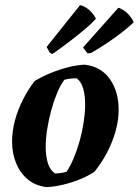

<svg xmlns="http://www.w3.org/2000/svg" viewBox="-20 -725 544 753"><path d="M163.4 8.9Q119.9 3.9 89.8 -20.8Q59.8 -45.4 43.6 -84Q27.4 -122.6 27.4 -169.9Q27.4 -210 38.5 -252.1Q49.6 -294.2 70 -334.2Q90.3 -374.2 115.7 -407Q145.3 -425 178.9 -438.7Q212.5 -452.4 246.9 -461.2Q281.4 -469.9 311.3 -471.5Q376.5 -464.1 411.3 -414.3Q446.1 -364.6 445.2 -291.7Q445.2 -252.1 432.9 -209.1Q420.6 -166 399 -125.2Q377.5 -84.5 350.1 -51.1Q325.3 -34.7 293.2 -21.7Q261 -8.8 227.6 -0.7Q194.2 7.3 163.4 8.9ZM195.6 -44.7Q207.5 -44.7 220.1 -46.7Q232.7 -48.7 241 -51.3Q255.2 -72.2 268.3 -103Q281.4 -133.8 291.7 -169.8Q302 -205.8 307.7 -242.5Q313.4 -279.2 313.9 -311Q314.4 -348.4 306.7 -376.2Q299 -403.9 281.1 -418Q267.7 -418 255 -416.5Q242.4 -415 232.2 -412Q217 -391.6 203.9 -360.1Q190.8 -328.5 180.7 -291.6Q170.7 -254.6 165 -217.9Q159.2 -181.1 159.2 -148.8Q159.2 -112.9 167.7 -85.4Q176.2 -57.8 195.6 -44.7ZM185.8 -513.4Q181.8 -514.5 178.5 -516.7Q175.3 -518.8 173.8 -520.5L163 -541L293.6 -704.5Q298.6 -705 308 -700.2Q317.4 -695.4 326.2 -689.1Q336.1 -680.8 343.5 -671.7Q350.8 -662.7 356.1 -651.5Q354.6 -649.1 343.5 -638Q332.3 -627 311.4 -609.2Q290.5 -591.5 259.2 -567.2Q227.9 -542.9 185.8 -513.4ZM323.5 -515.6 305.6 -538.8 443.8 -694.1Q447.8 -694.6 456.7 -689.5Q465.7 -684.5 474.4 -677.7Q483.9 -669.4 491.6 -659.4Q499.2 -649.4 504.4 -638.2Q502.9 -635.8 490.2 -624.6Q477.4 -613.3 455.7 -596.4Q433.9 -579.4 403.9 -558.9Q373.9 -538.5 337 -517.1Z"/></svg>

Font: Labrada
Style: Italic
Weight: 400
Italic angle: -7°
Designer: Mercedes Jáuregui
Foundry: Omnibus-Type Team
Version: Version 1.000